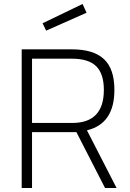

<svg xmlns="http://www.w3.org/2000/svg" viewBox="-20 -945 654 965"><path d="M364 -281H141V0H89V-697H342Q450 -697 502.5 -648Q555 -599 555 -493Q555 -323 417 -290L566 0H508ZM502 -493Q502 -574 463.5 -612Q425 -650 342 -650H141V-327H343Q502 -327 502 -493ZM194 -828 395 -925 415 -881 212 -791Z"/></svg>

Font: TitilliumText
Style: Light
Weight: 300
Designer: Accademia di Belle Arti di Urbino and others
Foundry: Accademia di Belle Arti di Urbino and others.
Version: Version 60.001